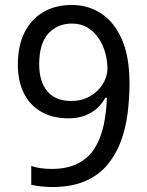

<svg xmlns="http://www.w3.org/2000/svg" viewBox="-20 -744 591 774"><path d="M190 10Q171 10 147 7.5Q123 5 106 1V-75Q123 -69 144.5 -66Q166 -63 187 -63Q253 -63 296 -86Q339 -109 363 -148.5Q387 -188 398 -240Q409 -292 411 -350H405Q392 -327 371.5 -308Q351 -289 322.5 -278Q294 -267 255 -267Q194 -267 148 -292.5Q102 -318 77 -366.5Q52 -415 52 -484Q52 -559 78.5 -612.5Q105 -666 154 -695Q203 -724 269 -724Q335 -724 387.5 -690Q440 -656 471 -586Q502 -516 502 -409Q502 -348 494.5 -287.5Q487 -227 467 -173.5Q447 -120 412 -78.5Q377 -37 322.5 -13.5Q268 10 190 10ZM267 -337Q311 -337 344 -356.5Q377 -376 395 -406Q413 -436 413 -467Q413 -500 404 -532Q395 -564 377 -590.5Q359 -617 332.5 -633Q306 -649 270 -649Q212 -649 175 -609Q138 -569 138 -484Q138 -416 170.5 -376.5Q203 -337 267 -337Z"/></svg>

Font: guzrati15
Style: Regular
Weight: 400
Designer: Jelle Bosma - Monotype Design Team
Foundry: Monotype Imaging Inc.
Version: Version 2.006